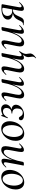

<svg xmlns="http://www.w3.org/2000/svg" viewBox="1372 -1814 670 3453"><g transform="rotate(-90 1706.5 -87.0)"><path d="M326 -83Q292 -36 247 -11Q202 14 155 14Q93 14 59.5 -28.5Q26 -71 26 -139Q26 -161 31 -193Q42 -252 73.5 -299Q105 -346 150 -372.5Q195 -399 245 -399Q309 -399 343.5 -357.5Q378 -316 378 -248Q378 -222 372 -193Q359 -130 326 -83ZM308 -212Q308 -280 283.5 -327.5Q259 -375 214 -375Q176 -375 145 -338Q114 -301 102 -236Q95 -198 95 -169Q95 -102 120.5 -56.5Q146 -11 190 -11Q229 -11 259.5 -48Q290 -85 302 -149Q308 -181 308 -212Z M485 -376Q514 -395 541 -395Q561 -395 570 -383.5Q579 -372 579 -347Q579 -332 574 -302L554 -192Q590 -290 638 -344.5Q686 -399 739 -399Q772 -399 788.5 -380Q805 -361 805 -322Q805 -299 799 -267L766 -89Q763 -74 763 -64Q763 -34 782 -34Q792 -34 807 -45Q822 -56 844 -77Q846 -79 847 -79Q850 -79 852 -75.5Q854 -72 852 -69Q818 -29 791 -10Q764 9 738 9Q718 9 709 -2.5Q700 -14 700 -40Q700 -57 705 -89L734 -248Q740 -278 740 -300Q740 -354 701 -354Q669 -354 635 -313Q601 -272 571 -194Q541 -116 522 -9Q520 -1 510 3.5Q500 8 483 8Q456 8 456 1L460 -19Q469 -62 471 -74L512 -297Q515 -312 515 -322Q515 -353 496 -353Q472 -353 430 -309Q429 -308 427 -308Q424 -308 422 -311.5Q420 -315 422 -317Q456 -357 485 -376Z M1201 -83Q1167 -36 1122 -11Q1077 14 1030 14Q968 14 934.5 -28.5Q901 -71 901 -139Q901 -161 906 -193Q917 -252 948.5 -299Q980 -346 1025 -372.5Q1070 -399 1120 -399Q1184 -399 1218.5 -357.5Q1253 -316 1253 -248Q1253 -222 1247 -193Q1234 -130 1201 -83ZM1183 -212Q1183 -280 1158.5 -327.5Q1134 -375 1089 -375Q1051 -375 1020 -338Q989 -301 977 -236Q970 -198 970 -169Q970 -102 995.5 -56.5Q1021 -11 1065 -11Q1104 -11 1134.5 -48Q1165 -85 1177 -149Q1183 -181 1183 -212Z M1272 -53Q1274 -66 1283 -74Q1292 -82 1307 -82Q1320 -82 1327.5 -74Q1335 -66 1343 -50Q1354 -32 1367.5 -22Q1381 -12 1406 -12Q1444 -12 1463.5 -41.5Q1483 -71 1483 -115Q1483 -154 1461 -177.5Q1439 -201 1396 -201Q1391 -201 1391 -207Q1391 -213 1396 -213Q1478 -216 1490 -287Q1492 -301 1492 -307Q1492 -336 1475.5 -352Q1459 -368 1434 -368Q1362 -368 1319 -281Q1319 -279 1316 -279Q1313 -279 1310 -281.5Q1307 -284 1308 -287L1349 -400Q1349 -402 1352 -402Q1355 -402 1358.5 -400Q1362 -398 1361 -396Q1360 -393 1360 -389Q1360 -383 1363 -379.5Q1366 -376 1370 -376Q1373 -376 1403.5 -388.5Q1434 -401 1471 -401Q1509 -401 1533 -379Q1557 -357 1557 -322Q1557 -287 1532 -257Q1507 -227 1466 -213Q1507 -210 1528.5 -189Q1550 -168 1550 -136Q1550 -130 1548 -116Q1537 -61 1485 -25Q1433 11 1369 11Q1320 11 1293.5 -7.5Q1267 -26 1272 -53Z M1619 -311Q1617 -314 1620 -317Q1655 -357 1681 -376Q1707 -395 1733 -395Q1772 -395 1772 -346Q1772 -327 1766 -297L1734 -138Q1728 -108 1728 -87Q1728 -32 1768 -32Q1800 -32 1834 -73Q1868 -114 1897.5 -192Q1927 -270 1946 -377Q1948 -385 1958 -389.5Q1968 -394 1986 -394Q2012 -394 2012 -387L2008 -367Q1999 -324 1997 -312L1956 -89Q1954 -80 1954 -64Q1954 -33 1972 -33Q1984 -33 2001 -44.5Q2018 -56 2038 -77Q2039 -78 2041 -78Q2044 -78 2046 -74.5Q2048 -71 2046 -69Q2011 -28 1983 -9.5Q1955 9 1928 9Q1908 9 1899 -2Q1890 -13 1890 -38Q1890 -54 1895 -84L1915 -198Q1879 -98 1830.5 -42.5Q1782 13 1729 13Q1662 13 1662 -63Q1662 -82 1669 -119L1705 -297Q1708 -312 1708 -322Q1708 -352 1689 -352Q1679 -352 1664.5 -341Q1650 -330 1628 -309Q1626 -307 1624 -307Q1621 -307 1619 -311Z M2240 -346Q2240 -327 2234 -297L2202 -138Q2196 -108 2196 -87Q2196 -32 2236 -32Q2268 -32 2302 -73Q2336 -114 2365.5 -192Q2395 -270 2414 -377Q2416 -385 2426 -389.5Q2436 -394 2454 -394Q2480 -394 2480 -387L2476 -367Q2467 -324 2465 -312L2424 -89Q2422 -80 2422 -64Q2422 -33 2440 -33Q2464 -33 2505 -77L2507 -78Q2510 -78 2512.5 -74.5Q2515 -71 2514 -69Q2463 5 2463 49Q2463 66 2468 86Q2472 110 2472 121Q2472 128 2471 132Q2468 152 2451.5 175Q2435 198 2393 227L2391 228Q2389 228 2386.5 224.5Q2384 221 2386 220Q2411 198 2414 176Q2415 171 2415 163Q2415 152 2411 130Q2406 110 2406 92Q2406 85 2408 71Q2411 52 2420.5 34.5Q2430 17 2450 -9Q2422 9 2396 9Q2376 9 2367 -2Q2358 -13 2358 -38Q2358 -54 2363 -84L2383 -198Q2347 -98 2298.5 -42.5Q2250 13 2197 13Q2130 13 2130 -63Q2130 -82 2137 -119L2173 -297Q2176 -312 2176 -322Q2176 -352 2157 -352Q2147 -352 2132.5 -341Q2118 -330 2096 -309Q2094 -307 2092 -307Q2089 -307 2087 -310.5Q2085 -314 2088 -317Q2123 -357 2149 -376Q2175 -395 2201 -395Q2240 -395 2240 -346Z M2555 -311Q2553 -314 2556 -317Q2591 -357 2617 -376Q2643 -395 2669 -395Q2708 -395 2708 -346Q2708 -327 2702 -297L2670 -138Q2664 -108 2664 -87Q2664 -32 2704 -32Q2736 -32 2770 -73Q2804 -114 2833.5 -192Q2863 -270 2882 -377Q2884 -385 2894 -389.5Q2904 -394 2922 -394Q2948 -394 2948 -387L2944 -367Q2935 -324 2933 -312L2892 -89Q2890 -80 2890 -64Q2890 -33 2908 -33Q2920 -33 2937 -44.5Q2954 -56 2974 -77Q2975 -78 2977 -78Q2980 -78 2982 -74.5Q2984 -71 2982 -69Q2947 -28 2919 -9.5Q2891 9 2864 9Q2844 9 2835 -2Q2826 -13 2826 -38Q2826 -54 2831 -84L2851 -198Q2815 -98 2766.5 -42.5Q2718 13 2665 13Q2598 13 2598 -63Q2598 -82 2605 -119L2641 -297Q2644 -312 2644 -322Q2644 -352 2625 -352Q2615 -352 2600.5 -341Q2586 -330 2564 -309Q2562 -307 2560 -307Q2557 -307 2555 -311Z M2986 -9Q2990 -8 2998 -8Q3025 -8 3041.5 -30.5Q3058 -53 3077 -97Q3116 -178 3197 -190Q3141 -196 3111 -219.5Q3081 -243 3081 -278Q3081 -334 3138 -365Q3195 -396 3285 -396Q3320 -396 3335 -394.5Q3350 -393 3354.5 -388.5Q3359 -384 3357 -375L3305 -89Q3302 -74 3302 -64Q3302 -33 3321 -33Q3332 -33 3349 -44.5Q3366 -56 3386 -77Q3387 -78 3389 -78Q3393 -78 3395 -74.5Q3397 -71 3394 -69Q3359 -28 3331 -9.5Q3303 9 3276 9Q3238 9 3238 -38Q3238 -62 3243 -84L3263 -191Q3227 -189 3205.5 -177Q3184 -165 3170 -143.5Q3156 -122 3137 -78Q3123 -47 3112.5 -29.5Q3102 -12 3084 -1.5Q3066 9 3038 9Q3019 9 2982 1Q2980 1 2980 -2Q2980 -5 2982 -7.5Q2984 -10 2986 -9ZM3147 -288Q3147 -253 3170 -227.5Q3193 -202 3240 -202Q3247 -202 3265 -204L3285 -312Q3293 -352 3293 -363Q3293 -374 3288 -377.5Q3283 -381 3271 -381Q3209 -381 3178 -355Q3147 -329 3147 -288Z"/></g></svg>

Font: CormorantInfant-MediumItalic
Style: Italic
Weight: 500
Italic angle: -10°
Designer: Christian Thalmann (Catharsis Fonts)
Foundry: Catharsis Fonts
Version: Version 3.303